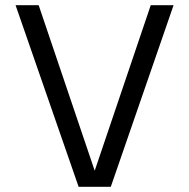

<svg xmlns="http://www.w3.org/2000/svg" viewBox="-20 -720 729 740"><path d="M129 -700 345 -62 561 -700H649L407 0H283L40 -700Z"/></svg>

Font: Fivo Sans
Style: Regular
Weight: 400
Designer: Alexander Slobzheninov
Foundry: Alexander Slobzheninov
Version: 1.0